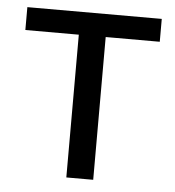

<svg xmlns="http://www.w3.org/2000/svg" viewBox="-44 -577 564 619"><g transform="rotate(5 238.0 -268.0)"><path d="M455 -462H280V0H193V-462H20V-536H455Z"/></g></svg>

Font: Noto IKEA Simplified Chinese
Style: Regular
Weight: 400
Designer: Monotype Design Team
Foundry: Monotype Imaging Inc.
Version: Version 1.100